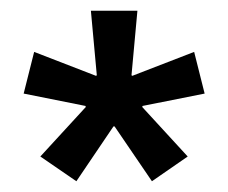

<svg xmlns="http://www.w3.org/2000/svg" viewBox="-20 -659 424 357"><path d="M122 -322 55 -368 139.5 -460 139 -462 24 -485 43.5 -562.5 158.5 -518 160 -519 149 -639H235.5L224.5 -519L226 -518L341 -562.5L360.5 -485L245 -462L244.5 -460L329 -368L262.5 -322L193 -424H191Z"/></svg>

Font: Anek Gujarati Medium
Style: Regular
Weight: 500
Designer: Mrunmayee Ghaisas (Gujarati), Yesha Goshar (Latin)
Foundry: Ek Type
Version: Version 1.003